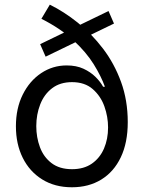

<svg xmlns="http://www.w3.org/2000/svg" viewBox="-20 -792 617 824"><path d="M469.2 -690.9 175.8 -548.8 152.3 -602.5 445.8 -744.6ZM288.6 11.7Q215.3 11.7 161.1 -22Q106.9 -55.7 77.6 -114.7Q48.3 -173.8 48.3 -250Q48.3 -327.1 77.6 -386Q106.9 -444.8 156.5 -478Q206.1 -511.2 266.1 -511.2Q307.6 -511.2 338.1 -497.1Q368.7 -482.9 389.6 -462.2Q410.6 -441.4 422.4 -419.9H430.2Q414.1 -464.8 382.1 -516.4Q350.1 -567.9 295.7 -618.4Q241.2 -668.9 157.7 -711.4L193.8 -772Q254.4 -742.2 313.7 -694.8Q373 -647.5 421.9 -583.5Q470.7 -519.5 499.5 -440.4Q528.3 -361.3 528.3 -267.6Q528.3 -179.7 498.5 -117.2Q468.8 -54.7 414.8 -21.5Q360.8 11.7 288.6 11.7ZM289.1 -65.9Q339.8 -65.9 374.3 -89.8Q408.7 -113.8 426.3 -154.5Q443.8 -195.3 443.8 -245.1Q443.8 -291 428 -335.4Q412.1 -379.9 377.9 -409.7Q343.8 -439.5 289.1 -439.5Q237.8 -439.5 203.6 -413.3Q169.4 -387.2 152.6 -344Q135.7 -300.8 135.7 -250.5Q135.7 -202.6 151.4 -160.4Q167 -118.2 201.2 -92Q235.4 -65.9 289.1 -65.9Z"/></svg>

Font: Inter 17pt
Style: Regular
Weight: 400
Version: Version 4.001;git-66647c0bb